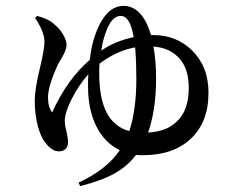

<svg xmlns="http://www.w3.org/2000/svg" viewBox="-20 -576 804 652"><path d="M252 56C351 31 403 1 442 -50C447 -49 454 -49 465 -49C533 -49 587 -67 627 -104C668 -142 688 -194 688 -261C688 -321 669 -369 631 -406C596 -440 552 -457 500 -457H493C473 -523 442 -556 399 -556C368 -556 343 -537 322 -500C303 -465 290 -423 285 -373C235 -330 192 -271 157 -194C148 -206 143 -223 143 -245C143 -272 155 -310 178 -360L179 -361C180 -364 183 -368 186 -373C199 -394 206 -411 206 -424C206 -434 202 -446 193 -461C185 -474 176 -484 166 -492C153 -505 133 -515 106 -522L99 -515C120 -484 131 -457 131 -434C131 -418 126 -390 117 -351C104 -299 98 -260 98 -233C98 -202 102 -172 109 -145C116 -122 124 -103 135 -90C150 -71 165 -62 179 -62C200 -62 211 -73 211 -94C211 -103 209 -115 206 -129C202 -143 200 -155 200 -166C200 -183 207 -207 222 -237C238 -269 257 -298 280 -324C279 -315 279 -301 279 -280C279 -177 319 -98 387 -66C357 -22 310 15 247 44ZM483 -126C501 -177 510 -239 510 -310C510 -351 507 -387 501 -418C536 -415 563 -404 584 -383C609 -359 621 -324 621 -277C621 -226 607 -187 579 -162C556 -140 524 -128 483 -126ZM419 -131C351 -149 317 -214 317 -325C317 -340 317 -352 318 -360C357 -389 397 -408 439 -415C442 -378 443 -342 443 -309C443 -238 435 -178 419 -131ZM324 -404C327 -427 333 -452 344 -479C357 -508 372 -522 390 -522C411 -522 426 -498 434 -450C392 -441 356 -426 325 -405Z"/></svg>

Font: AllPunType SemiBold
Style: Regular
Weight: 600
Version: 1.0